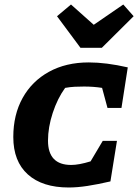

<svg xmlns="http://www.w3.org/2000/svg" viewBox="-20 -822 615 852"><path d="M285 10Q168 10 103.5 -48Q39 -106 39 -214Q39 -313 80.5 -387.5Q122 -462 197.5 -503.5Q273 -545 374 -545Q451 -545 547 -523L519 -343H457L433 -432Q395 -438 353 -438Q332 -438 311.5 -437Q291 -436 269 -432Q235 -385 214 -321Q193 -257 193 -198Q193 -90 296 -90Q330 -90 382 -106L436 -197H499L470 -17Q414 -4 368.5 3Q323 10 285 10ZM337 -610 233 -750 295 -802 396 -712 527 -802 573 -750 432 -610Z"/></svg>

Font: Piazzolla SC
Style: Bold Italic
Weight: 700
Italic angle: -11.3°
Designer: Juan Pablo del Peral
Foundry: Huerta Tipografica
Version: Version 1.330